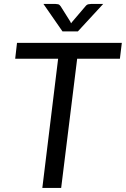

<svg xmlns="http://www.w3.org/2000/svg" viewBox="-20 -928 622 948"><path d="M572 -638H361L282 0H189L267 -638H55L64 -716.5H581.5ZM489.5 -908.5 364.5 -773H288.5L194.5 -908.5H254Q259.5 -908.5 266.8 -907Q274 -905.5 279.5 -897L327 -821.5Q328 -819 329 -817Q330 -815 331 -813Q332.5 -815 334 -817Q335.5 -819 337.5 -821.5L401.5 -896.5Q408.5 -905.5 416.5 -907Q424.5 -908.5 430 -908.5Z"/></svg>

Font: Lato 2
Style: Italic
Weight: 400
Italic angle: -7°
Designer: Lukasz Dziedzic with Adam Twardoch and Botio Nikoltchev
Foundry: tyPoland Lukasz Dziedzic
Version: Version 2.015; 2015-08-06; http://www.latofonts.com/